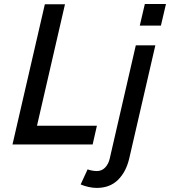

<svg xmlns="http://www.w3.org/2000/svg" viewBox="-20 -711 837 945"><path d="M41.5 0 200.7 -689.9H299.8L162.1 -92.3H457L436 0ZM668 -585 692.9 -691.4H796.9L772 -585ZM377 196.8 411.1 122.6Q421.4 126.5 434.1 128.7Q446.8 130.9 456.5 130.9Q481.4 130.9 497.8 113.3Q514.2 95.7 520 69.8L648.4 -487.8H744.6L616.2 68.4Q600.6 135.3 560.5 174.6Q520.5 213.9 456.1 213.9Q436 213.9 414.8 209Q393.6 204.1 377 196.8Z"/></svg>

Font: Acari Sans Medium
Style: Italic
Weight: 500
Italic angle: -13°
Designer: Alfredo Marco Pradil and Stefan Peev
Foundry: Hanken Design Co.
Version: Version 1.045